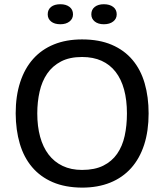

<svg xmlns="http://www.w3.org/2000/svg" viewBox="-20 -857 762 890"><path d="M52.7 0ZM52.7 -331.1Q52.7 -412.1 73.5 -475.8Q94.2 -539.6 133.5 -583.7Q172.9 -627.9 230 -651.1Q287.1 -674.3 360.4 -674.3Q439.9 -674.3 498 -649.4Q556.2 -624.5 594.2 -579.3Q632.3 -534.2 650.6 -470.9Q668.9 -407.7 668.9 -331.1Q668.9 -250 648.2 -186Q627.4 -122.1 587.9 -77.9Q548.3 -33.7 491 -10.5Q433.6 12.7 360.4 12.7Q281.7 12.2 224.1 -12.7Q166.5 -37.6 128.4 -82.8Q90.3 -127.9 71.8 -190.9Q53.2 -253.9 52.7 -331.1ZM152.8 -331.1Q152.8 -271.5 166 -223.1Q179.2 -174.8 205.3 -140.6Q231.4 -106.4 270.3 -87.9Q309.1 -69.3 360.4 -69.3Q418.9 -69.3 458.7 -89.1Q498.5 -108.9 522.9 -144Q547.4 -179.2 557.9 -227.1Q568.4 -274.9 568.4 -331.1Q568.4 -393.1 555.2 -441.7Q542 -490.2 515.9 -523.9Q489.7 -557.6 450.9 -575.2Q412.1 -592.8 360.4 -592.8Q302.2 -592.8 262.7 -572Q223.1 -551.3 198.7 -515.6Q174.3 -480 163.6 -432.4Q152.8 -384.8 152.8 -331.1ZM201.2 -790.5Q201.2 -812.5 216.8 -825Q232.4 -837.4 259.8 -837.4Q286.1 -837.4 302.2 -825Q318.4 -812.5 318.4 -790.5Q318.4 -770 302.2 -757.3Q286.1 -744.6 259.8 -744.6Q232.4 -744.6 216.8 -757.3Q201.2 -770 201.2 -790.5ZM403.3 -790.5Q403.3 -812.5 419.2 -825Q435.1 -837.4 461.4 -837.4Q488.3 -837.4 504.6 -825Q521 -812.5 521 -790.5Q521 -770 504.6 -757.3Q488.3 -744.6 461.4 -744.6Q435.1 -744.6 419.2 -757.3Q403.3 -770 403.3 -790.5Z"/></svg>

Font: PT Astra Sans
Style: Regular
Weight: 400
Designer: A.Korolkova, I. Chaeva
Foundry: ParaType Ltd
Version: Version 1.001; ttfautohint (v1.6)